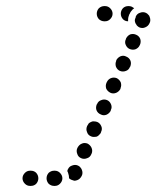

<svg xmlns="http://www.w3.org/2000/svg" viewBox="-20 -586 514 631"><path d="M62 -18Q54 -10 54 0Q54 10 62 18Q69 25 79 25H81Q92 25 99 18Q106 10 106 0Q106 -10 99 -18Q92 -25 81 -25H79Q69 -25 62 -18ZM140 -18Q133 -10 133 0Q133 10 140 18Q148 25 158 25H160Q170 25 177 18Q185 10 185 0Q185 -10 177 -18Q170 -25 160 -25H158Q148 -25 140 -18ZM202 -28 203 -29Q207 -39 217 -42Q227 -46 236 -42Q241 -40 244 -36Q247 -33 249 -28Q251 -23 251 -18Q251 -13 249 -9L248 -7Q246 -3 242 1Q239 4 234 6Q229 8 224 8Q220 7 215 5Q213 4 211 3Q209 2 207 0Q207 -9 204 -17Q203 -21 201 -24Q201 -25 202 -26Q202 -27 202 -28ZM234 -80Q237 -70 247 -66Q256 -62 266 -66Q276 -69 280 -79L281 -81Q285 -90 281 -100Q277 -109 268 -114Q263 -116 258 -116Q253 -116 249 -114Q244 -112 241 -109Q237 -105 235 -101L234 -99Q230 -90 234 -80ZM266 -152Q269 -142 279 -138Q283 -136 288 -136Q293 -136 298 -137Q303 -139 306 -143Q310 -146 312 -151V-152Q317 -162 313 -171Q309 -181 300 -185Q295 -187 290 -187Q285 -188 281 -186Q276 -184 272 -181Q269 -177 267 -173L266 -171Q262 -161 266 -152ZM297 -224Q301 -214 311 -210Q320 -205 330 -209Q339 -213 344 -222V-224Q349 -233 345 -243Q341 -253 332 -257Q322 -261 313 -257Q303 -254 299 -244L298 -243Q294 -233 297 -224ZM329 -295Q333 -286 343 -281Q352 -277 362 -281Q371 -285 376 -294V-296Q380 -305 377 -315Q373 -324 364 -329Q354 -333 344 -329Q335 -325 331 -316L330 -314Q326 -305 329 -295ZM361 -367Q365 -357 374 -353Q384 -349 394 -353Q403 -356 407 -366L408 -367Q412 -377 409 -386Q405 -396 395 -400Q386 -405 376 -401Q367 -397 362 -388V-386Q358 -377 361 -367ZM393 -439Q397 -429 406 -425Q416 -421 425 -424Q435 -428 439 -437L440 -439Q444 -448 441 -458Q437 -468 427 -472Q418 -476 408 -473Q399 -469 394 -459V-458Q389 -448 393 -439ZM423 -520Q423 -515 425 -510Q427 -506 430 -502Q434 -498 438 -496Q448 -492 457 -496Q467 -500 471 -509L472 -511Q474 -515 474 -520Q474 -525 472 -530Q471 -535 467 -538Q464 -542 459 -544Q450 -548 440 -544Q430 -541 426 -531V-529Q424 -525 423 -520ZM305 -523Q298 -531 298 -541Q298 -551 305 -559Q313 -566 323 -566H325Q335 -566 342 -559Q350 -551 350 -541Q350 -531 342 -523Q335 -516 325 -516H323Q313 -516 305 -523ZM416 -555Q418 -557 421 -559Q417 -562 413 -564Q408 -566 403 -566H402Q391 -566 384 -559Q377 -551 377 -541Q377 -531 384 -523Q391 -516 401 -516Q401 -519 401 -521Q401 -530 405 -539L406 -540Q409 -548 416 -555Z"/></svg>

Font: FRB American Cursive Dotted Black
Style: Bold Italic
Weight: 900
Italic angle: -25°
Version: Version 2.0;Modular Font Editor K font №1